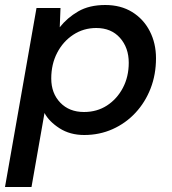

<svg xmlns="http://www.w3.org/2000/svg" viewBox="-35 -528 687 768"><path d="M-15 220 111 -496H207L204 -419Q234 -457 278 -482.5Q322 -508 386 -508Q448 -508 493.5 -480Q539 -452 564 -403.5Q589 -355 589 -295Q589 -230 567.5 -174.5Q546 -119 507 -77Q468 -35 415.5 -11.5Q363 12 302 12Q245 12 203 -15Q161 -42 143 -76L91 220ZM301 -80Q353 -80 393 -106Q433 -132 456.5 -176.5Q480 -221 480 -277Q480 -337 445 -376.5Q410 -416 350 -416Q299 -416 258 -389Q217 -362 193.5 -316.5Q170 -271 170 -214Q170 -155 206 -117.5Q242 -80 301 -80Z"/></svg>

Font: DeepMind Sans Medium
Style: Italic
Weight: 500
Italic angle: -10°
Designer: Jonny Pinhorn / Modifications: Colophon Foundry
Foundry: Colophon Foundry
Version: Version 1.002; ttfautohint (v1.8.2)